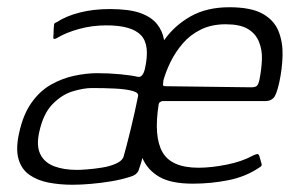

<svg xmlns="http://www.w3.org/2000/svg" viewBox="-20 -502 826 530"><path d="M180 8Q145 8 114 2Q83 -4 61 -19.5Q39 -35 31 -63.5Q23 -92 33 -136Q44 -186 67 -218.5Q90 -251 121 -268.5Q152 -286 185.5 -293Q219 -300 248 -300Q281 -300 312 -297Q343 -294 360 -290Q374 -287 380 -312Q395 -378 369 -405Q343 -432 274 -432Q234 -432 198 -422Q162 -412 137 -397Q132 -394 129.5 -394.5Q127 -395 127 -399Q128 -407 128 -415Q128 -423 129 -431Q129 -436 130.5 -437.5Q132 -439 137 -441Q163 -458 200.5 -467.5Q238 -477 283 -477Q337 -477 367.5 -466Q398 -455 413.5 -435.5Q429 -416 433 -391Q462 -432 506.5 -457Q551 -482 613 -482Q673 -482 705 -464Q737 -446 749 -415.5Q761 -385 760 -348.5Q759 -312 751 -275Q743 -239 734.5 -231Q726 -223 713 -223Q642 -223 571 -223Q500 -223 429 -223Q427 -223 423 -221Q419 -219 418 -214Q404 -125 428.5 -82Q453 -39 528 -39Q563 -39 605.5 -47.5Q648 -56 677 -72Q683 -75 688.5 -76.5Q694 -78 696 -71L702 -50Q703 -46 701.5 -44Q700 -42 695 -39Q658 -14 610 -4.5Q562 5 512 5Q452 5 419.5 -14Q387 -33 373 -66Q371 -57 368 -48Q365 -39 362 -30Q360 -26 355 -21.5Q350 -17 336 -13Q314 -6 287 -1.5Q260 3 232 5.5Q204 8 180 8ZM361 -236Q364 -246 346 -251Q328 -256 298 -257.5Q268 -259 234 -259Q211 -259 181 -250Q151 -241 125 -214.5Q99 -188 88 -136Q80 -99 91.5 -76Q103 -53 129.5 -43Q156 -33 193 -33Q202 -33 221.5 -34.5Q241 -36 262.5 -39.5Q284 -43 300.5 -50.5Q317 -58 321 -69Q329 -97 340.5 -144Q352 -191 361 -236ZM673 -261Q684 -261 688.5 -264.5Q693 -268 696 -281Q702 -311 703 -338Q704 -365 694.5 -387.5Q685 -410 663.5 -422.5Q642 -435 603 -435Q564 -435 534.5 -420.5Q505 -406 484.5 -382Q464 -358 451 -331.5Q438 -305 431 -280Q430 -271 430 -267.5Q430 -264 438 -264Q497 -263 555.5 -262.5Q614 -262 673 -261Z"/></svg>

Font: Glory Light
Style: Italic
Weight: 300
Italic angle: -12°
Version: Version 1.011